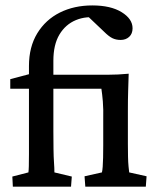

<svg xmlns="http://www.w3.org/2000/svg" viewBox="-20 -702 589 722"><path d="M28.3 0 26.4 -38.1 86.9 -53.7Q87.9 -60.5 88.4 -77.1Q88.9 -93.8 88.9 -122.6Q88.9 -151.4 88.9 -195.3V-454.1Q88.9 -525.4 120.1 -576.7Q151.4 -627.9 205.1 -654.8Q258.8 -681.6 327.1 -681.6Q396.5 -681.6 437.5 -656.2Q478.5 -630.9 478.5 -595.7Q478.5 -575.2 465.8 -563.5Q453.1 -551.8 433.6 -551.8Q416 -551.8 402.3 -558.6Q388.7 -565.4 371.1 -583L294.9 -655.3L350.6 -634.8Q304.7 -642.6 265.6 -626.5Q226.6 -610.4 203.6 -572.3Q180.7 -534.2 180.7 -473.6V-420.9V-209Q180.7 -170.9 181.2 -141.1Q181.6 -111.3 183.1 -90.3Q184.6 -69.3 184.6 -53.7L250 -38.1L247.1 0ZM300.8 0 297.9 -39.1 363.3 -53.7Q365.2 -61.5 366.2 -75.2Q367.2 -88.9 367.7 -108.9Q368.2 -128.9 368.2 -155.3V-248Q369.1 -293 366.7 -320.8Q364.3 -348.6 361.3 -368.2H18.6V-404.3L88.9 -422.9L146.5 -420.9H383.8Q403.3 -420.9 423.8 -421.9Q444.3 -422.9 463.9 -424.8Q462.9 -390.6 461.9 -359.9Q460.9 -329.1 460.9 -284.2V-161.1Q460.9 -134.8 461.4 -112.8Q461.9 -90.8 463.4 -75.7Q464.8 -60.5 465.8 -53.7L531.2 -39.1L528.3 0Z"/></svg>

Font: Crimson Pro Medium
Style: Regular
Weight: 500
Designer: Jacques Le Bailly
Foundry: Baron von Fonthausen
Version: Version 1.003